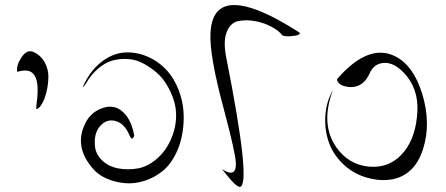

<svg xmlns="http://www.w3.org/2000/svg" viewBox="-20 -946 1739 748"><path d="M47 -666Q43 -692 64 -723Q85 -754 109 -744Q139 -731 154 -703.5Q169 -676 168.5 -646Q168 -616 161 -587.5Q154 -559 142.5 -540Q131 -521 121 -521L122 -538Q140 -658 90 -670Q72 -674 47 -666Z M503 -417 502 -415Q501 -413 499.5 -410.5Q498 -408 496 -406.5Q494 -405 490.5 -408.5Q487 -412 484 -420Q465 -465 430.5 -474.5Q396 -484 370.5 -455.5Q345 -427 350 -376Q353 -345 378 -321Q403 -297 440.5 -290Q478 -283 517.5 -290Q557 -297 594.5 -330.5Q632 -364 652 -418Q665 -453 666 -489Q667 -525 657 -556Q647 -587 629.5 -616Q612 -645 587.5 -665.5Q563 -686 536 -700Q509 -714 478.5 -716Q448 -718 419.5 -710.5Q391 -703 363 -679.5Q335 -656 314 -619Q306 -607 302 -606Q328 -666 370 -700.5Q412 -735 456.5 -740.5Q501 -746 546 -729Q591 -712 625.5 -676.5Q660 -641 679.5 -585.5Q699 -530 695 -466Q691 -403 668.5 -354.5Q646 -306 614 -280Q582 -254 543 -241.5Q504 -229 466 -232.5Q428 -236 395 -250.5Q362 -265 341 -290Q274 -368 305 -449Q325 -504 374 -523Q431 -546 470 -498Q494 -469 503 -417Z M1147 -819Q1152 -811 1130 -807Q1093 -801 1079 -809Q1068 -825 1039 -841Q1010 -857 975 -863.5Q940 -870 909 -864Q878 -858 863.5 -822Q849 -786 861 -724Q961 -220 914 -218Q900 -218 861 -267Q850 -281 845 -287Q900 -251 899 -309Q898 -348 854 -513Q795 -730 800 -818Q809 -995 1036 -883Q1086 -858 1147 -819Z M1277 -595Q1227 -462 1291 -371Q1338 -305 1416 -297Q1501 -289 1555 -356Q1601 -414 1606 -511Q1611 -603 1552 -664Q1507 -710 1463 -699Q1434 -692 1420 -660Q1394 -602 1338 -607Q1305 -611 1295 -629Q1291 -635 1295 -640Q1416 -778 1519 -727Q1591 -691 1625 -580Q1660 -465 1628 -365Q1594 -259 1499 -246Q1465 -241 1425 -250Q1365 -263 1322 -302Q1279 -341 1261.5 -390.5Q1244 -440 1247.5 -495Q1251 -550 1277 -595Z"/></svg>

Font: YamSuf
Style: Regular
Weight: 400
Version: Version 1.1